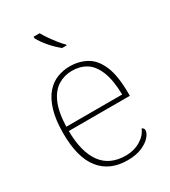

<svg xmlns="http://www.w3.org/2000/svg" viewBox="-189 -861 858 967"><g transform="rotate(-30 240.0 -378.0)"><path d="M260 -645Q230 -669 204 -699.5Q178 -730 164 -757V-766H199Q209 -748 225 -725Q241 -702 257.5 -681.5Q274 -661 286 -650V-645ZM264 10Q161 10 105.5 -59.5Q50 -129 50 -269Q50 -349 66.5 -402.5Q83 -456 110.5 -487.5Q138 -519 173 -532.5Q208 -546 245 -546Q300 -546 343 -522Q386 -498 410.5 -440Q435 -382 435 -281V-266H80Q81 -144 128 -79.5Q175 -15 269 -15Q316 -15 353.5 -37.5Q391 -60 404 -94Q417 -89 417 -77Q417 -60 399 -39.5Q381 -19 347 -4.5Q313 10 264 10ZM405 -291Q403 -376 382.5 -426.5Q362 -477 327 -499Q292 -521 245 -521Q201 -521 164.5 -499Q128 -477 105.5 -427Q83 -377 80 -291Z"/></g></svg>

Font: Noto Serif Thin
Style: Regular
Weight: 100
Designer: Monotype Design Team
Foundry: Monotype Imaging Inc.
Version: Version 2.015